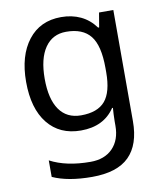

<svg xmlns="http://www.w3.org/2000/svg" viewBox="-87 -617 788 927"><g transform="rotate(-10 307.5 -153.0)"><path d="M275 -546Q328 -546 370.5 -526Q413 -506 443 -465H448L460 -536H530V9Q530 124 471.5 182Q413 240 290 240Q172 240 97 206V125Q176 167 295 167Q364 167 403.5 126.5Q443 86 443 16V-5Q443 -17 444 -39.5Q445 -62 446 -71H442Q388 10 276 10Q172 10 113.5 -63Q55 -136 55 -267Q55 -395 113.5 -470.5Q172 -546 275 -546ZM287 -472Q220 -472 183 -418.5Q146 -365 146 -266Q146 -167 182.5 -114.5Q219 -62 289 -62Q370 -62 407 -105.5Q444 -149 444 -246V-267Q444 -377 406 -424.5Q368 -472 287 -472Z"/></g></svg>

Font: Noto Sans Linear A
Style: Regular
Weight: 400
Designer: Monotype Design Team
Foundry: Monotype Imaging Inc.
Version: Version 2.002; ttfautohint (v1.8.4.7-5d5b)